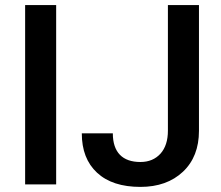

<svg xmlns="http://www.w3.org/2000/svg" viewBox="-20 -731 877 761"><path d="M202.6 -710.9H79.6V0H202.6ZM645.5 -212.9C645.5 -174.3 635.7 -144 616.2 -122.1C596.2 -100.1 569.8 -88.9 536.6 -88.9C465.8 -88.9 427.2 -127 427.2 -202.6H304.2C304.2 -135.7 324.2 -84 364.7 -46.4C405.3 -8.8 462.4 9.8 536.6 9.8C606.4 9.8 662.6 -10.3 705.1 -50.3C747.6 -90.3 768.6 -144.5 768.6 -212.4V-710.9H645.5Z"/></svg>

Font: Roboto Medium
Style: Regular
Weight: 500
Designer: Google
Version: Version 2.137; 2017